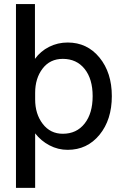

<svg xmlns="http://www.w3.org/2000/svg" viewBox="-20 -723 605 939"><path d="M150.9 -703.1V-435.1Q178.2 -472.7 220.2 -493.9Q262.2 -515.1 311 -515.1Q406.2 -515.1 466.6 -441.4Q526.9 -367.7 526.9 -252.9Q526.9 -137.2 466.6 -63.7Q406.2 9.8 311 9.8Q263.7 9.8 221.9 -12.2Q180.2 -34.2 151.9 -70.8V195.8H58.1V-703.1ZM151.9 -269V-236.8Q151.9 -165.5 189 -117.2Q226.1 -68.8 287.1 -68.8Q354.5 -68.8 393.8 -118.7Q433.1 -168.5 433.1 -252.9Q433.1 -336.9 393.8 -386Q354.5 -435.1 287.1 -435.1Q224.6 -435.1 188.2 -387.5Q151.9 -339.8 151.9 -269Z"/></svg>

Font: LT Superior Med
Style: Regular
Weight: 500
Designer: Daniel Lyons
Foundry: LyonsType
Version: Version 1.000